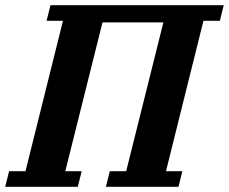

<svg xmlns="http://www.w3.org/2000/svg" viewBox="-53 -718 880 738"><path d="M-18 -60H45L189 -638H126L141 -698H807L792 -638H729L585 -60H648L633 0H354L369 -60H432L575 -632H341L198 -60H261L246 0H-33Z"/></svg>

Font: IBM Plex Serif
Style: Bold Italic
Weight: 700
Italic angle: -14°
Designer: Mike Abbink, Paul van der Laan, Pieter van Rosmalen
Foundry: Bold Monday
Version: Version 3.001